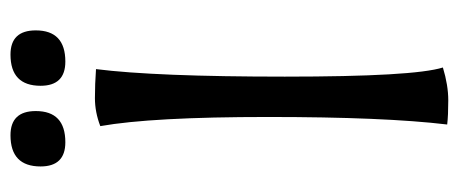

<svg xmlns="http://www.w3.org/2000/svg" viewBox="-268 -578 854 357"><g transform="rotate(-90 158.5 -399.0)"><path d="M106 6Q120 -111 120 -327Q120 -543 103 -639Q129 -649 155 -649Q181 -649 209 -647Q195 -536 195 -296Q195 -56 212 -2Q179 8 151 8Q123 8 106 6ZM131 -759Q131 -704 73 -704Q28 -704 28 -750Q28 -806 86 -806Q131 -806 131 -759ZM281 -759Q281 -704 223 -704Q178 -704 178 -750Q178 -806 236 -806Q281 -806 281 -759Z"/></g></svg>

Font: Port Lligat Sans
Style: Regular
Weight: 400
Designer: Dario Muhafara, Eduardo Rodriguez Tunni
Foundry: Tipo
Version: Version 1.002